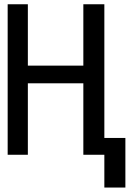

<svg xmlns="http://www.w3.org/2000/svg" viewBox="-20 -719 618 892"><path d="M464.8 -78.1H562.5V152.3H464.8V0H367.2V-332H109.4V0H15.6V-699.2H109.4V-414.1H367.2V-699.2H464.8Z"/></svg>

Font: 和音 by 宁静之雨，公众号njzyshare
Style: Regular
Weight: 400
Designer: Steve Matteson
Foundry: Ascender Corporation
Version: Version 6.00;June 8, 2018;FontCreator 11.0.0.2388 32-bit